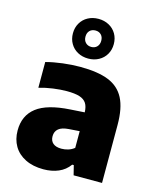

<svg xmlns="http://www.w3.org/2000/svg" viewBox="-123 -910 820 1005"><g transform="rotate(15 287.0 -407.0)"><path d="M524.5 -314V0H370.5L357.5 -52H349Q326 -20 290 -4.8Q254 10.5 208.5 10.5Q152 10.5 110.8 -10Q69.5 -30.5 48 -67Q26.5 -103.5 26.5 -151.5Q26.5 -232.5 83.8 -276.8Q141 -321 264.5 -328.5L341.5 -333.5Q340.5 -364.5 328.8 -382.5Q317 -400.5 291.8 -408.5Q266.5 -416.5 222.5 -416.5Q189 -416.5 148.8 -411Q108.5 -405.5 73.5 -395V-534.5Q114.5 -545.5 163.8 -551.5Q213 -557.5 257.5 -557.5Q353.5 -557.5 411.5 -534.2Q469.5 -511 497 -458Q524.5 -405 524.5 -314ZM341.5 -141V-231.5L284.5 -227.5Q246.5 -225 228.8 -210.2Q211 -195.5 211 -169.5Q211 -144.5 226.8 -131.2Q242.5 -118 272 -118Q290.5 -118 308.5 -123.5Q326.5 -129 341.5 -141ZM174.5 -717.5Q174.5 -748.5 188.8 -773Q203 -797.5 228.2 -811.2Q253.5 -825 285.5 -825Q317 -825 342.2 -811.2Q367.5 -797.5 381.8 -773Q396 -748.5 396 -717.5Q396 -686.5 381.8 -662Q367.5 -637.5 342.2 -623.8Q317 -610 285.5 -610Q253.5 -610 228.2 -623.8Q203 -637.5 188.8 -662Q174.5 -686.5 174.5 -717.5ZM328 -717.5Q328 -738 316.2 -750Q304.5 -762 285.5 -762Q266 -762 254.2 -750Q242.5 -738 242.5 -717.5Q242.5 -697.5 254.5 -685.2Q266.5 -673 285.5 -673Q304.5 -673 316.2 -685.2Q328 -697.5 328 -717.5Z"/></g></svg>

Font: Encode Sans ExtraBold
Style: Regular
Weight: 800
Designer: Multiple Designers
Foundry: Impallari Type
Version: Version 2.000